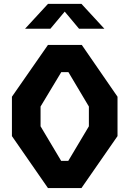

<svg xmlns="http://www.w3.org/2000/svg" viewBox="-20 -959 660 979"><path d="M40.8 -265V-465.8L224.6 -730H397L579.2 -465.8V-265L395.3 0H224.6ZM328.2 -138.8 433.2 -315V-415.8L328.8 -591.2H292.4L186.8 -415.8V-315L291.8 -138.8ZM224.8 -939.4H395.2L512.2 -812.5H383L297.7 -914.5H322.3L237 -812.5H107.8Z"/></svg>

Font: Monaspace Krypton Var
Style: Regular
Weight: 400
Designer: Riley Cran and the Lettermatic Team
Version: Version 1.101 (Monaspace Krypton Var)